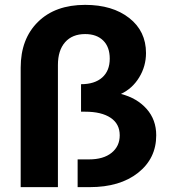

<svg xmlns="http://www.w3.org/2000/svg" viewBox="-20 -769 700 789"><path d="M65 -491Q65 -609 136 -679Q207 -749 330 -749Q442 -749 511 -695Q580 -641 580 -551Q580 -497 552 -451Q524 -405 477 -383Q543 -366 582.5 -321.5Q622 -277 622 -213Q622 -118 547.5 -59Q473 0 349 0H299V-114H346Q405 -114 438.5 -141Q472 -168 472 -213Q472 -260 434.5 -285Q397 -310 330 -310H313V-423Q369 -423 400 -450.5Q431 -478 431 -528Q431 -576 404 -602.5Q377 -629 330 -629Q277 -629 247.5 -595.5Q218 -562 218 -502V0H65Z"/></svg>

Font: Montserrat-Arabic SemiBold
Style: Regular
Weight: 600
Designer: Mohamed Gaber
Foundry: Kief Type Foundry
Version: Version 5.008;PS 005.008;hotconv 1.0.88;makeotf.lib2.5.64775